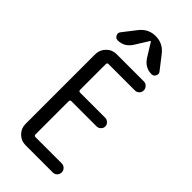

<svg xmlns="http://www.w3.org/2000/svg" viewBox="-294 -1024 1089 1089"><g transform="rotate(45 250.0 -480.0)"><path d="M114.3 -790Q98.6 -790 90.8 -805.2Q83 -820.3 92.8 -833L154.3 -912.1Q191.4 -960 250 -960Q308.6 -960 345.7 -912.1L407.2 -833Q417 -820.3 409.7 -805.2Q402.3 -790 385.7 -790Q334 -790 303.7 -835.9L252 -918.9Q252 -919.9 250 -919.9Q248 -919.9 248 -918.9L196.3 -835.9Q166 -790 114.3 -790ZM165 0Q129.9 0 105 -24.9Q80.1 -49.8 80.1 -85V-644.5Q80.1 -679.7 105 -705.1Q129.9 -730.5 165 -730.5H383.8Q398.4 -730.5 409.2 -719.7Q419.9 -709 419.9 -693.8Q419.9 -678.7 409.7 -668.5Q399.4 -658.2 383.8 -658.2H172.9Q162.1 -658.2 162.1 -647.5V-441.4Q162.1 -430.7 172.9 -429.7H375Q388.7 -429.7 399.4 -419.4Q410.2 -409.2 410.2 -395Q410.2 -380.9 399.4 -370.6Q388.7 -360.4 375 -360.4H172.9Q162.1 -360.4 162.1 -348.6V-83Q162.1 -72.3 172.9 -72.3H383.8Q398.4 -72.3 409.2 -61.5Q419.9 -50.8 419.9 -36.1Q419.9 -21.5 409.7 -10.7Q399.4 0 383.8 0Z"/></g></svg>

Font: Rounded-X Mgen+ 1m regular
Style: Regular
Weight: 400
Designer: [Source Han Sans]
Ryoko NISHIZUKA  (kana & ideographs); Paul D. Hunt (Latin, Greek & Cyrillic); Wenlong ZHANG  (bopomofo
Version: Version 1.059.20150602